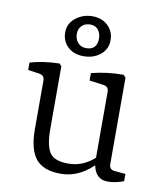

<svg xmlns="http://www.w3.org/2000/svg" viewBox="-75 -691 650 761"><g transform="rotate(10 250.5 -310.5)"><path d="M187 -548.8Q187 -529.3 199.2 -514.6Q211.4 -500 232.9 -500Q276.9 -500 276.9 -546.9Q276.9 -565.9 266.1 -580.6Q254.9 -595.2 233.4 -595.2Q211.9 -595.2 199.2 -582Q186.5 -568.8 187 -548.8ZM236.8 -628.9Q274.4 -628.9 298.8 -606Q323.2 -583 323.2 -547.4Q323.2 -511.7 295.9 -489.3Q268.6 -466.8 228.5 -466.8Q188 -466.8 164.1 -490.2Q140.1 -513.7 140.6 -548.8Q141.1 -584 169.9 -606.4Q198.7 -628.9 236.8 -628.9ZM88.9 -344.2Q88.9 -364.3 68.8 -368.2L22 -375V-404.8Q72.8 -419.9 140.1 -421.9L148.9 -412.1V-159.2Q148.9 -93.8 167.5 -65.4Q185.5 -37.1 243.2 -37.1Q300.8 -37.1 347.2 -79.1V-344.2Q347.2 -365.2 327.1 -368.2L269 -376V-405.8Q330.1 -421.9 397.9 -421.9L407.2 -412.1V-64Q407.2 -42 429.2 -40L473.1 -36.1V-6.8Q438 6.3 408.2 5.9Q360.4 5.9 349.1 -48.8Q290 7.8 220.2 7.8Q150.4 7.8 119.6 -29.3Q89.4 -66.9 88.9 -146Z"/></g></svg>

Font: Yrsa-Light
Style: Regular
Weight: 300
Designer: Anna Giedrys (Yrsa+Rasa design), David Brezina (Yrsa art-direction, Rasa art-direction, design)
Foundry: Rosetta Type Foundry
Version: Version 1.001;PS 1.1;hotconv 1.0.88;makeotf.lib2.5.647800